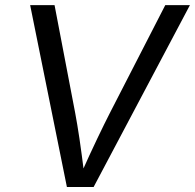

<svg xmlns="http://www.w3.org/2000/svg" viewBox="-20 -748 780 768"><path d="M247.6 0 100.6 -727.5H198.2L280.8 -295.9Q289.1 -252 297.9 -193.1Q306.6 -134.3 317.9 -43.9H300.3Q339.8 -132.8 369.4 -194.3Q398.9 -255.9 419.4 -295.9L641.1 -727.5H739.7L354.5 0Z"/></svg>

Font: Adwaita Sans
Style: Italic
Weight: 400
Italic angle: -9.39999°
Designer: Rasmus Andersson
Foundry: rsms
Version: Version 4.001;git-9221beed3